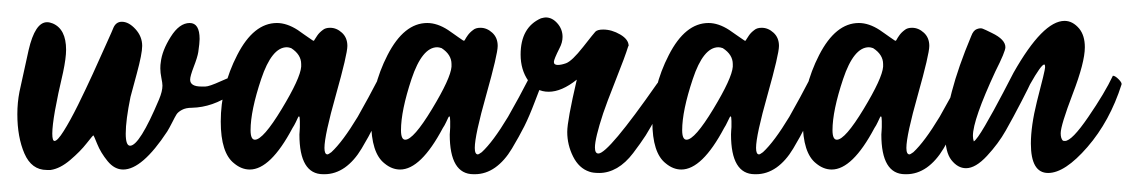

<svg xmlns="http://www.w3.org/2000/svg" viewBox="-22 -278 1288 217"><path d="M202.1 -219.2Q201.2 -213.4 197 -202.6Q192.9 -191.9 192.9 -188Q192.9 -180.2 205.6 -180.2H210Q214.4 -180.2 227.8 -186.3Q241.2 -192.4 246.1 -192.4Q249.5 -192.4 251 -191.4Q258.8 -185.5 240.2 -171.9Q218.3 -156.7 194.8 -156.2Q188 -156.2 183.6 -153.8Q179.2 -151.4 177.5 -148.7Q175.8 -146 172.6 -139.6Q169.4 -133.3 167 -129.4Q138.7 -86.4 117.2 -86.4Q107.4 -86.4 99.6 -95.9Q91.8 -105.5 87.9 -115.2Q84 -125 83.5 -125Q83 -125 75.9 -116Q68.8 -106.9 57.4 -97.2Q45.9 -87.4 35.2 -85.9H30.8Q13.7 -85.9 5.6 -104.5Q-2.4 -123 -2.4 -148.9Q-2.4 -162.1 0 -174.3L10.3 -221.2Q17.6 -252.9 31.2 -252.9Q34.2 -252.9 37.6 -251.5Q52.7 -245.1 52.7 -221.7Q52.7 -212.4 49.3 -196.3Q37.1 -144.5 37.1 -127Q37.1 -118.7 39.6 -118.7Q43 -118.7 50 -129.9Q57.1 -141.1 66.2 -159.4Q75.2 -177.7 82.8 -194.3Q90.3 -210.9 97.9 -227.8Q105.5 -244.6 106.4 -247.1Q109.4 -253.4 115.7 -253.4Q123.5 -253.4 131.1 -245.1Q138.7 -236.8 138.7 -226.1Q138.7 -217.3 132.6 -194.8Q126.5 -172.4 125.5 -168.5Q120.1 -142.1 120.1 -127Q120.1 -113.3 125 -113.3Q135.7 -113.3 157.7 -165.5Q161.6 -174.8 161.6 -181.2Q161.6 -184.1 160.4 -189.9Q159.2 -195.8 159.2 -200.7Q159.2 -205.1 159.7 -207.5Q161.1 -220.7 170.9 -236.3Q180.7 -252 192.4 -252Q203.6 -252 203.6 -233.9Q203.6 -229.5 202.1 -219.2Z M407.7 -192.9Q407.7 -193.4 409.2 -193.4Q412.6 -193.4 416.7 -190.9Q420.9 -188.5 420.9 -185.1Q420.9 -184.1 419.9 -182.1Q418.5 -178.7 412.4 -162.6Q406.2 -146.5 400.6 -135.3Q395 -124 386.7 -110.1Q378.4 -96.2 367.7 -88.6Q356.9 -81.1 344.7 -81.1H343.3Q316.4 -81.1 316.4 -126Q316.4 -127.4 316.7 -130.4Q316.9 -133.3 316.9 -134.3V-141.1Q316.9 -146.5 315.9 -146.5Q315.4 -146.5 314.7 -145Q314 -143.6 312.3 -139.9Q310.5 -136.2 308.6 -133.3Q283.7 -86.4 260.3 -86.4Q251 -86.4 242.7 -93.3Q227.5 -105 227.5 -140.6Q227.5 -179.7 246.1 -215.8Q264.6 -252 291 -252Q302.2 -252 314.5 -244.1Q317.9 -241.7 321 -239.5Q324.2 -237.3 325.9 -236.1Q327.6 -234.9 329.1 -233.9Q330.6 -232.9 331.3 -232.4Q332 -231.9 332.5 -231.9Q333 -231.9 333.7 -233.4Q334.5 -234.9 336.7 -238Q338.9 -241.2 342.8 -244.1Q345.7 -246.6 351.1 -246.6Q358.4 -246.6 364.5 -241Q370.6 -235.4 370.6 -226.1Q370.6 -216.8 357.7 -170.9Q344.7 -125 344.7 -110.8Q344.7 -103.5 348.1 -103.5Q349.1 -103.5 352.5 -106Q365.2 -117.7 382.3 -146Q394 -166.5 407.7 -192.9ZM307.1 -223.6Q304.2 -224.6 302.2 -224.6Q285.2 -224.6 273.2 -188.7Q261.2 -152.8 261.2 -130.9Q261.2 -120.1 266.1 -120.1Q275.4 -120.1 296.4 -154.8Q317.4 -189.5 318.4 -202.6V-205.6Q318.4 -216.3 307.1 -223.6Z M577.6 -192.9Q577.6 -193.4 579.1 -193.4Q582.5 -193.4 586.7 -190.9Q590.8 -188.5 590.8 -185.1Q590.8 -184.1 589.8 -182.1Q588.4 -178.7 582.3 -162.6Q576.2 -146.5 570.6 -135.3Q564.9 -124 556.6 -110.1Q548.3 -96.2 537.6 -88.6Q526.9 -81.1 514.6 -81.1H513.2Q486.3 -81.1 486.3 -126Q486.3 -127.4 486.6 -130.4Q486.8 -133.3 486.8 -134.3V-141.1Q486.8 -146.5 485.8 -146.5Q485.4 -146.5 484.6 -145Q483.9 -143.6 482.2 -139.9Q480.5 -136.2 478.5 -133.3Q453.6 -86.4 430.2 -86.4Q420.9 -86.4 412.6 -93.3Q397.5 -105 397.5 -140.6Q397.5 -179.7 416 -215.8Q434.6 -252 460.9 -252Q472.2 -252 484.4 -244.1Q487.8 -241.7 491 -239.5Q494.1 -237.3 495.8 -236.1Q497.6 -234.9 499 -233.9Q500.5 -232.9 501.2 -232.4Q502 -231.9 502.4 -231.9Q502.9 -231.9 503.7 -233.4Q504.4 -234.9 506.6 -238Q508.8 -241.2 512.7 -244.1Q515.6 -246.6 521 -246.6Q528.3 -246.6 534.4 -241Q540.5 -235.4 540.5 -226.1Q540.5 -216.8 527.6 -170.9Q514.6 -125 514.6 -110.8Q514.6 -103.5 518.1 -103.5Q519 -103.5 522.5 -106Q535.2 -117.7 552.2 -146Q564 -166.5 577.6 -192.9ZM477.1 -223.6Q474.1 -224.6 472.2 -224.6Q455.1 -224.6 443.1 -188.7Q431.2 -152.8 431.2 -130.9Q431.2 -120.1 436 -120.1Q445.3 -120.1 466.3 -154.8Q487.3 -189.5 488.3 -202.6V-205.6Q488.3 -216.3 477.1 -223.6Z M629.9 -188Q612.8 -174.3 598.1 -174.3Q583.5 -174.3 575 -186.8Q566.4 -199.2 566.4 -216.3Q566.4 -247.1 589.4 -257.3Q593.3 -258.3 594.7 -258.3Q602.1 -258.3 607.9 -251.7Q613.8 -245.1 613.8 -236.3Q613.8 -230 610.4 -223.6Q604 -210.9 604 -208Q604 -204.6 608.4 -204.6Q612.3 -204.6 617.7 -206.5Q624.5 -209 637 -224.9Q649.4 -240.7 650.9 -242.2Q653.3 -244.6 659.7 -244.6Q669.4 -244.6 679 -239Q688.5 -233.4 688.5 -226.1L688 -225.6Q684.6 -214.4 673.8 -187.3Q663.1 -160.2 659.7 -149.9Q650.4 -121.6 650.4 -111.3Q650.4 -104.5 654.3 -104.5Q665.5 -104.5 720.7 -183.6Q728 -192.9 732.9 -192.9Q737.8 -192.9 737.8 -186Q737.8 -177.2 731 -166.5Q728.5 -162.6 720.9 -148.2Q713.4 -133.8 707.8 -125Q702.1 -116.2 693.6 -105Q685.1 -93.8 675.3 -88.1Q665.5 -82.5 655.3 -82.5Q647.9 -82.5 644 -84Q632.3 -87.9 625.7 -101.1Q619.1 -114.3 619.1 -128.9Q619.1 -141.6 629.9 -188Z M895.5 -192.9Q895.5 -193.4 897 -193.4Q900.4 -193.4 904.5 -190.9Q908.7 -188.5 908.7 -185.1Q908.7 -184.1 907.7 -182.1Q906.2 -178.7 900.1 -162.6Q894 -146.5 888.4 -135.3Q882.8 -124 874.5 -110.1Q866.2 -96.2 855.5 -88.6Q844.7 -81.1 832.5 -81.1H831.1Q804.2 -81.1 804.2 -126Q804.2 -127.4 804.4 -130.4Q804.7 -133.3 804.7 -134.3V-141.1Q804.7 -146.5 803.7 -146.5Q803.2 -146.5 802.5 -145Q801.8 -143.6 800 -139.9Q798.3 -136.2 796.4 -133.3Q771.5 -86.4 748 -86.4Q738.8 -86.4 730.5 -93.3Q715.3 -105 715.3 -140.6Q715.3 -179.7 733.9 -215.8Q752.4 -252 778.8 -252Q790 -252 802.2 -244.1Q805.7 -241.7 808.8 -239.5Q812 -237.3 813.7 -236.1Q815.4 -234.9 816.9 -233.9Q818.4 -232.9 819.1 -232.4Q819.8 -231.9 820.3 -231.9Q820.8 -231.9 821.5 -233.4Q822.3 -234.9 824.5 -238Q826.7 -241.2 830.6 -244.1Q833.5 -246.6 838.9 -246.6Q846.2 -246.6 852.3 -241Q858.4 -235.4 858.4 -226.1Q858.4 -216.8 845.5 -170.9Q832.5 -125 832.5 -110.8Q832.5 -103.5 835.9 -103.5Q836.9 -103.5 840.3 -106Q853 -117.7 870.1 -146Q881.8 -166.5 895.5 -192.9ZM794.9 -223.6Q792 -224.6 790 -224.6Q772.9 -224.6 761 -188.7Q749 -152.8 749 -130.9Q749 -120.1 753.9 -120.1Q763.2 -120.1 784.2 -154.8Q805.2 -189.5 806.2 -202.6V-205.6Q806.2 -216.3 794.9 -223.6Z M1065.4 -192.9Q1065.4 -193.4 1066.9 -193.4Q1070.3 -193.4 1074.5 -190.9Q1078.6 -188.5 1078.6 -185.1Q1078.6 -184.1 1077.6 -182.1Q1076.2 -178.7 1070.1 -162.6Q1064 -146.5 1058.3 -135.3Q1052.7 -124 1044.4 -110.1Q1036.1 -96.2 1025.4 -88.6Q1014.6 -81.1 1002.4 -81.1H1001Q974.1 -81.1 974.1 -126Q974.1 -127.4 974.4 -130.4Q974.6 -133.3 974.6 -134.3V-141.1Q974.6 -146.5 973.6 -146.5Q973.1 -146.5 972.4 -145Q971.7 -143.6 970 -139.9Q968.3 -136.2 966.3 -133.3Q941.4 -86.4 918 -86.4Q908.7 -86.4 900.4 -93.3Q885.3 -105 885.3 -140.6Q885.3 -179.7 903.8 -215.8Q922.4 -252 948.7 -252Q960 -252 972.2 -244.1Q975.6 -241.7 978.8 -239.5Q981.9 -237.3 983.6 -236.1Q985.4 -234.9 986.8 -233.9Q988.3 -232.9 989 -232.4Q989.7 -231.9 990.2 -231.9Q990.7 -231.9 991.5 -233.4Q992.2 -234.9 994.4 -238Q996.6 -241.2 1000.5 -244.1Q1003.4 -246.6 1008.8 -246.6Q1016.1 -246.6 1022.2 -241Q1028.3 -235.4 1028.3 -226.1Q1028.3 -216.8 1015.4 -170.9Q1002.4 -125 1002.4 -110.8Q1002.4 -103.5 1005.9 -103.5Q1006.8 -103.5 1010.3 -106Q1022.9 -117.7 1040 -146Q1051.8 -166.5 1065.4 -192.9ZM964.8 -223.6Q961.9 -224.6 960 -224.6Q942.9 -224.6 930.9 -188.7Q918.9 -152.8 918.9 -130.9Q918.9 -120.1 923.8 -120.1Q933.1 -120.1 954.1 -154.8Q975.1 -189.5 976.1 -202.6V-205.6Q976.1 -216.3 964.8 -223.6Z M1235.8 -192.4Q1238.3 -192.4 1242.2 -188.5Q1246.1 -184.6 1245.6 -182.6Q1232.4 -141.1 1207 -111.8Q1181.6 -82.5 1162.6 -82.5Q1143.1 -82.5 1143.1 -115.7Q1143.1 -135.7 1149.9 -163.1Q1159.2 -198.7 1159.2 -202.1Q1159.2 -205.1 1158.2 -205.1Q1154.8 -205.1 1142.1 -182.6Q1142.1 -182.1 1132.6 -163.6Q1123 -145 1114.7 -130.4Q1106.4 -115.7 1093.5 -101.8Q1080.6 -87.9 1069.8 -87.9Q1060.5 -87.9 1053.2 -97.2Q1046.4 -106 1046.4 -125Q1046.4 -167.5 1075.7 -237.3Q1078.1 -243.7 1082 -245.1Q1085.9 -246.6 1088.6 -245.6Q1091.3 -244.6 1099.1 -240.7Q1114.3 -233.4 1114.3 -224.6Q1114.3 -219.7 1103 -197.3Q1077.6 -142.6 1077.6 -124.5Q1077.6 -121.1 1078.6 -118.2Q1082 -120.1 1091.3 -136Q1100.6 -151.9 1111.8 -173.3Q1123 -194.8 1123.5 -195.8Q1156.7 -254.4 1181.2 -254.4Q1190.4 -254.4 1197.8 -245.6Q1204.1 -237.8 1204.1 -224.6Q1204.1 -207.5 1190.4 -171.9Q1176.8 -136.2 1176.8 -127.4Q1176.8 -121.6 1179.2 -119.1Q1179.7 -118.7 1181.6 -118.7Q1189.5 -118.7 1208 -145.8Q1226.6 -172.9 1235.8 -192.4Z"/></svg>

Font: Sintesa 2
Style: 2
Weight: 400
Version: Version 001.000